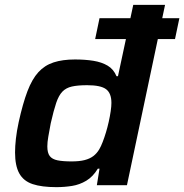

<svg xmlns="http://www.w3.org/2000/svg" viewBox="-20 -763 759 791"><path d="M372 -602 390 -688H719L701 -602ZM212 8Q152 8 114.5 -4.5Q77 -17 59.5 -48.5Q42 -80 42 -135Q42 -160 45.5 -191.5Q49 -223 57 -260Q74 -337 93 -387Q112 -437 138 -465.5Q164 -494 201 -506Q238 -518 289 -518Q331 -518 365 -512.5Q399 -507 423.5 -492.5Q448 -478 460 -449H466L529 -743H660L503 0H379L390 -68H383Q363 -35 335.5 -18.5Q308 -2 276.5 3Q245 8 212 8ZM275 -98Q307 -98 328.5 -103.5Q350 -109 364.5 -120Q379 -131 389 -148Q396 -160 403 -178Q410 -196 416.5 -217.5Q423 -239 428 -261.5Q433 -284 436 -304.5Q439 -325 439 -339Q439 -379 417 -395.5Q395 -412 339 -412Q300 -412 276 -406.5Q252 -401 237 -385.5Q222 -370 211.5 -339Q201 -308 189 -255Q183 -223 179 -200Q175 -177 175 -160Q175 -133 185 -120Q195 -107 217 -102.5Q239 -98 275 -98Z"/></svg>

Font: Saira SemiExpanded SemiBold
Style: Italic
Weight: 600
Width: 6
Italic angle: -12°
Designer: Hector Gatti with collaboration of the Omnibus-Type team
Foundry: Omnibus-Type
Version: Version 1.101